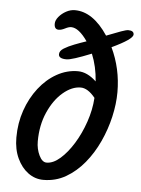

<svg xmlns="http://www.w3.org/2000/svg" viewBox="-51 -734 571 780"><g transform="rotate(5 234.5 -344.0)"><path d="M155 5Q121 5 93 -15.5Q65 -36 48 -72.5Q31 -109 31 -157Q31 -216 49 -268Q67 -320 98.5 -360.5Q130 -401 171 -424Q212 -447 257 -447Q295 -447 332 -412Q328 -472 307 -523Q267 -507 242 -499Q217 -491 206 -491Q174 -491 174 -509Q174 -523 191 -533.5Q208 -544 232.5 -553.5Q257 -563 281 -571Q245 -623 214 -623Q204 -623 189.5 -615.5Q175 -608 164 -608Q146 -608 146 -631Q146 -645 158 -659.5Q170 -674 187.5 -683.5Q205 -693 223 -693Q297 -693 358 -601Q396 -616 417 -623.5Q438 -631 446 -631Q469 -631 469 -615Q469 -596 384 -556Q424 -472 424 -376Q424 -328 412 -275.5Q400 -223 377 -173Q354 -123 321 -83Q288 -43 246.5 -19Q205 5 155 5ZM162 -66Q189 -66 217.5 -91Q246 -116 271 -156.5Q296 -197 313 -246.5Q330 -296 333 -345Q303 -382 274 -382Q238 -382 202 -351.5Q166 -321 142.5 -268Q119 -215 119 -149Q119 -118 131.5 -92Q144 -66 162 -66Z"/></g></svg>

Font: Solitreo
Style: Regular
Weight: 400
Designer: Nathan Gross, Bryan Kirschen, Binghamton University
Foundry: Eli Heuer
Version: Version 1.100; ttfautohint (v1.8.4.7-5d5b)